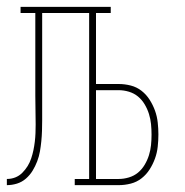

<svg xmlns="http://www.w3.org/2000/svg" viewBox="-20 -540 540 560"><path d="M0 0V-18Q13 -18 24.5 -22.5Q36 -27 45 -36Q54 -45 60.5 -55.5Q67 -66 71 -78Q75 -90 77.5 -102Q80 -114 81.5 -126.5Q83 -139 83.5 -151.5Q84 -164 84 -177Q84 -198 83.5 -219Q83 -240 83 -261V-502H40V-520H303V-502H260V-295H326Q344 -295 361.5 -290.5Q379 -286 393 -275Q407 -264 416.5 -249Q426 -234 432 -217.5Q438 -201 440 -183Q442 -165 442 -148Q442 -130 440 -112Q438 -94 432 -77.5Q426 -61 416.5 -46Q407 -31 393 -20Q379 -9 361.5 -4.5Q344 0 326 0H198V-18H240V-502H103V-189Q103 -174 102.5 -158.5Q102 -143 100.5 -128Q99 -113 96.5 -98.5Q94 -84 88.5 -69.5Q83 -55 75 -42Q67 -29 55.5 -19Q44 -9 29.5 -4.5Q15 0 0 0ZM260 -18H326Q341 -18 356 -22.5Q371 -27 382.5 -36.5Q394 -46 402 -59.5Q410 -73 414.5 -87.5Q419 -102 420.5 -117Q422 -132 422 -147Q422 -163 420.5 -178Q419 -193 414.5 -207.5Q410 -222 402 -235.5Q394 -249 382.5 -258.5Q371 -268 356 -272.5Q341 -277 326 -277H260Z"/></svg>

Font: Iosevka Curly Slab Thin
Style: Regular
Weight: 100
Monospace: yes
Designer: Belleve Invis
Foundry: Belleve Invis
Version: Version 22.1.2; ttfautohint (v1.8.4)